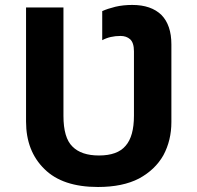

<svg xmlns="http://www.w3.org/2000/svg" viewBox="-20 -744 796 774"><path d="M375 9.8Q231.9 9.8 159.2 -62.5Q85 -134.8 85 -253.9V-713.9H235.8V-276.9Q235.8 -188.5 272 -153.3Q307.6 -117.2 378.9 -117.2Q453.6 -117.2 486.3 -156.2Q520 -194.3 520 -277.8V-537.1Q520 -571.8 504.4 -585.9Q489.3 -599.1 465.8 -599.1Q423.8 -599.1 392.1 -582V-699.2Q413.6 -709 445.3 -716.8Q476.6 -724.1 513.2 -724.1Q589.4 -724.1 630.9 -683.6Q670.9 -642.6 670.9 -564.9V-252Q670.9 -178.2 638.7 -118.2Q605.5 -59.6 540.5 -24.4Q474.6 9.8 375 9.8Z"/></svg>

Font: Droid Sans Thai
Style: Bold
Weight: 700
Designer: Steve Matteson
Foundry: Ascender Corporation
Version: Version 1.00